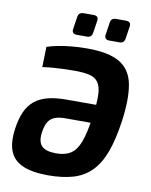

<svg xmlns="http://www.w3.org/2000/svg" viewBox="-97 -959 821 1042"><g transform="rotate(10 314.0 -438.0)"><path d="M240 12Q154 12 101.5 -10.5Q49 -33 29.5 -81Q10 -129 21 -207Q29 -263 46.5 -301.5Q64 -340 93.5 -364Q123 -388 166 -399Q209 -410 268 -410H501L485 -309H278Q243 -309 220 -299.5Q197 -290 185 -269Q173 -248 168 -214Q160 -161 182.5 -137Q205 -113 263 -113Q312 -113 343 -133Q374 -153 393 -203.5Q412 -254 424 -346Q435 -422 433 -467Q431 -512 414.5 -534.5Q398 -557 366 -564.5Q334 -572 284 -572Q256 -572 228.5 -571Q201 -570 171.5 -568Q142 -566 108 -561L111 -673Q134 -681 168.5 -688Q203 -695 245 -699Q287 -703 331 -703Q451 -703 511.5 -666.5Q572 -630 587 -552Q602 -474 585 -349Q570 -243 544 -173.5Q518 -104 477 -63Q436 -22 377.5 -5Q319 12 240 12ZM332 -888Q348 -888 354 -881Q360 -874 358 -860L348 -794Q346 -780 339 -773Q332 -766 317 -766H263Q233 -766 237 -794L247 -859Q249 -874 256.5 -881Q264 -888 280 -888ZM511 -888Q526 -888 532.5 -881Q539 -874 537 -860L527 -795Q525 -780 518 -773Q511 -766 496 -766H442Q412 -766 416 -794L426 -859Q428 -875 435.5 -881.5Q443 -888 458 -888Z"/></g></svg>

Font: Exo 2
Style: Bold Italic
Weight: 700
Italic angle: -8°
Designer: Natanael Gama
Foundry: Natanael Gama
Version: Version 2.010